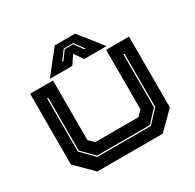

<svg xmlns="http://www.w3.org/2000/svg" viewBox="-153 -863 1041 1027"><g transform="rotate(-30 368.0 -349.0)"><path d="M165.5 0 62.5 -103V-540H204V-172L234.5 -141.5H501.5L532 -172V-540H673.5V-103L570.5 0ZM204.5 -67.5H536L607 -144V-473.5H600V-146L533.5 -74.5H207L136 -146.5V-473.5H129V-144.5ZM306 -698H432L544 -556H405.5L369 -610L332.5 -556H194ZM338.5 -659 296 -601H303.5L342 -653.5H394.5L432.5 -601H440.5L398 -659Z"/></g></svg>

Font: Tourney Expanded ExtraBold
Style: Regular
Weight: 800
Width: 7
Designer: Tyler Finck
Foundry: Etcetera Type Co
Version: Version 1.010; ttfautohint (v1.8.3)